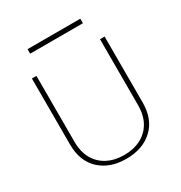

<svg xmlns="http://www.w3.org/2000/svg" viewBox="-187 -939 1016 1077"><g transform="rotate(-30 321.0 -400.0)"><path d="M526.4 -649.9V-223.6Q526.4 -158.2 500.5 -112.5Q474.6 -66.9 428.2 -43Q381.8 -19 320.3 -19Q259.3 -19 212.9 -43Q166.5 -66.9 140.6 -112.5Q114.7 -158.2 114.7 -223.6V-649.9H85.4V-223.6Q85.4 -114.7 149.7 -54.7Q213.9 5.4 320.3 5.4Q426.8 5.4 491.5 -54.7Q556.2 -114.7 556.2 -223.6V-649.9ZM488.3 -804.7H146.5V-775.4H488.3Z"/></g></svg>

Font: Estedad-FD VF
Style: Regular
Weight: 100
Designer: Amin Abedi
Version: Version 7.3